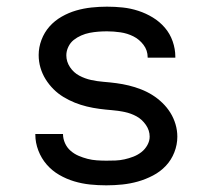

<svg xmlns="http://www.w3.org/2000/svg" viewBox="-20 -548 640 576"><path d="M299 8Q274 8 250 5.5Q226 3 202.5 -4Q179 -11 157.5 -23.5Q136 -36 120 -54.5Q104 -73 95 -96.5Q86 -120 86 -144V-146H169Q169 -132 175 -118.5Q181 -105 192 -95.5Q203 -86 216 -80.5Q229 -75 242.5 -71.5Q256 -68 270.5 -67Q285 -66 299 -66Q313 -66 326.5 -66.5Q340 -67 353.5 -70Q367 -73 380 -78Q393 -83 404 -91.5Q415 -100 422 -112.5Q429 -125 429 -138Q429 -157 417.5 -173.5Q406 -190 389.5 -199Q373 -208 354 -212Q335 -216 316 -217.5Q297 -219 278 -221.5Q259 -224 240.5 -228.5Q222 -233 204.5 -240Q187 -247 170.5 -257Q154 -267 140.5 -280.5Q127 -294 117 -310Q107 -326 101.5 -344.5Q96 -363 96 -383Q96 -406 104.5 -428.5Q113 -451 128.5 -468.5Q144 -486 165 -498Q186 -510 208.5 -516.5Q231 -523 254.5 -525.5Q278 -528 301 -528Q325 -528 348.5 -525.5Q372 -523 395 -515.5Q418 -508 438.5 -495.5Q459 -483 474.5 -465Q490 -447 498 -424Q506 -401 506 -378V-375H423V-376Q423 -397 410.5 -413.5Q398 -430 380 -439Q362 -448 341.5 -451Q321 -454 301 -454Q288 -454 275 -453Q262 -452 249 -449.5Q236 -447 223.5 -441.5Q211 -436 201 -428Q191 -420 185 -407.5Q179 -395 179 -382Q179 -363 190 -346.5Q201 -330 218 -321Q235 -312 253.5 -308Q272 -304 291 -302.5Q310 -301 329 -298.5Q348 -296 366.5 -291.5Q385 -287 403 -280Q421 -273 437 -263Q453 -253 467 -239.5Q481 -226 491 -210Q501 -194 506.5 -175.5Q512 -157 512 -138Q512 -114 503 -91Q494 -68 477.5 -50.5Q461 -33 439 -21.5Q417 -10 394 -3.5Q371 3 347 5.5Q323 8 299 8Z"/></svg>

Font: Iosevka Fixed Extended
Style: Regular
Weight: 400
Width: 7
Monospace: yes
Designer: Belleve Invis
Foundry: Belleve Invis
Version: Version 24.1.1; ttfautohint (v1.8.4)